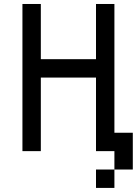

<svg xmlns="http://www.w3.org/2000/svg" viewBox="-20 -747 676 949"><path d="M90.9 -727.3V0H181.8V-363.6H454.5V0H545.5V90.9H636.4V-90.9H545.5V-727.3H454.5V-454.5H181.8V-727.3ZM454.5 90.9V181.8H545.5V90.9Z"/></svg>

Font: Departure Mono
Style: Regular
Weight: 400
Monospace: yes
Designer: Helena Zhang
Version: Version 1.500;Glyphs 3.3.1 (3343)